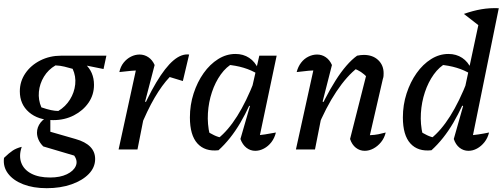

<svg xmlns="http://www.w3.org/2000/svg" viewBox="-47 -784 2639 1007"><path d="M198 203Q127 203 74.5 182.5Q22 162 -5 126Q-32 90 -26 44Q1 18 20 5.5Q39 -7 67 -14Q51 33 64.5 69.5Q78 106 117 126.5Q156 147 216 147Q268 147 303.5 130Q339 113 350.5 86.5Q362 60 342 32L180 -16Q163 -33 155 -51.5Q147 -70 147 -88Q147 -117 166 -141.5Q185 -166 217 -173V-93L349 -55Q452 -26 452 50Q452 94 418.5 128.5Q385 163 327.5 183Q270 203 198 203ZM232 -154Q153 -154 105 -195.5Q57 -237 57 -305Q57 -357 86 -399.5Q115 -442 164.5 -467Q214 -492 274 -492Q351 -492 398.5 -449.5Q446 -407 446 -339Q446 -287 417.5 -245.5Q389 -204 340.5 -179Q292 -154 232 -154ZM259 -202Q297 -225 320 -262Q343 -299 347.5 -341.5Q352 -384 334 -423Q313 -429 291 -434.5Q269 -440 244 -441Q206 -419 183.5 -382Q161 -345 157 -302.5Q153 -260 170 -221Q199 -211 220.5 -206.5Q242 -202 259 -202ZM392 -410 274 -492H511L496 -422L407 -440Z M575 0 676 -463 691 -416Q665 -415 640 -412.5Q615 -410 579 -406Q585 -435 601.5 -455.5Q618 -476 640 -487Q662 -498 685 -498Q710 -498 731 -484Q752 -470 764 -443L714 -251L723 -248L674 0ZM685 -106 672 -146Q725 -272 772.5 -351.5Q820 -431 862.5 -467Q905 -503 945 -498L912 -359L843 -380Q803 -338 764 -271.5Q725 -205 685 -106Z M1099 4Q1028 12 988.5 -31.5Q949 -75 949 -168Q949 -234 968.5 -294Q988 -354 1021 -400.5Q1054 -447 1097 -474Q1140 -501 1188 -501Q1229 -501 1260 -480.5Q1291 -460 1307 -423L1306 -395Q1239 -437 1140 -445L1178 -454Q1140 -434 1111 -393.5Q1082 -353 1064.5 -300.5Q1047 -248 1043.5 -190.5Q1040 -133 1053 -78L1035 -98Q1055 -85 1075.5 -75Q1096 -65 1119 -61L1097 -58Q1149 -99 1197 -175Q1245 -251 1289 -364L1309 -346Q1264 -226 1213.5 -140Q1163 -54 1099 4ZM1306 -27 1287 -73Q1315 -75 1342.5 -79Q1370 -83 1400 -89Q1393 -60 1376.5 -38.5Q1360 -17 1337.5 -5Q1315 7 1292 7Q1266 7 1245.5 -9Q1225 -25 1214 -55L1264 -228L1254 -232L1313 -492H1404Z M1789 -55 1876 -398 1882 -376Q1862 -396 1846 -406.5Q1830 -417 1807 -426L1830 -430Q1773 -387 1717.5 -304Q1662 -221 1615 -106L1603 -146Q1628 -207 1656 -261.5Q1684 -316 1712.5 -361Q1741 -406 1769.5 -439Q1798 -472 1826 -492Q1836 -494 1844.5 -495Q1853 -496 1861 -496Q1908 -496 1936.5 -469Q1965 -442 1965 -400Q1965 -393 1964.5 -385.5Q1964 -378 1961 -370L1893 -75Q1919 -76 1938 -80Q1957 -84 1976 -89Q1969 -60 1951.5 -38.5Q1934 -17 1911.5 -5Q1889 7 1866 7Q1840 7 1819.5 -9Q1799 -25 1789 -55ZM1505 0 1607 -463 1622 -416Q1596 -415 1571.5 -413Q1547 -411 1509 -406Q1516 -434 1532 -455Q1548 -476 1570.5 -487Q1593 -498 1616 -498Q1641 -498 1661.5 -484Q1682 -470 1694 -443L1645 -251L1654 -248L1605 0Z M2424 -28 2405 -73Q2435 -75 2462 -79Q2489 -83 2518 -89Q2511 -60 2494 -38.5Q2477 -17 2455 -5Q2433 7 2410 7Q2384 7 2363.5 -9Q2343 -25 2333 -55L2382 -228L2372 -232L2475 -714L2569 -741ZM2216 4Q2145 12 2105.5 -31.5Q2066 -75 2066 -168Q2066 -234 2085.5 -294Q2105 -354 2138 -400.5Q2171 -447 2214 -474Q2257 -501 2305 -501Q2346 -501 2377 -480.5Q2408 -460 2424 -423L2423 -395Q2356 -437 2257 -445L2295 -454Q2257 -434 2228 -393.5Q2199 -353 2181.5 -300.5Q2164 -248 2160.5 -190.5Q2157 -133 2170 -78L2152 -98Q2172 -85 2192.5 -75Q2213 -65 2236 -61L2214 -58Q2266 -99 2314 -175Q2362 -251 2406 -364L2426 -346Q2381 -226 2330.5 -140Q2280 -54 2216 4ZM2471 -645 2386 -711Q2434 -728 2478 -735.5Q2522 -743 2569 -741ZM2522 -764H2523V-763Z"/></svg>

Font: Piazzolla Thin SemiBold
Style: Italic
Weight: 600
Italic angle: -11.3°
Version: Version 2.005